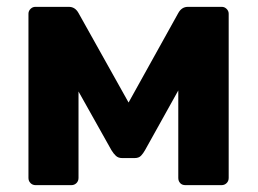

<svg xmlns="http://www.w3.org/2000/svg" viewBox="-20 -540 753 560"><path d="M84 0Q75 0 69 -6Q63 -12 63 -21V-500Q63 -508 69 -514Q75 -520 83 -520H181Q199 -520 209 -502L355 -241L500 -502Q510 -520 528 -520H627Q635 -520 641 -514Q647 -508 647 -500V-21Q647 -12 641 -6Q635 0 626 0H521Q511 0 505.5 -6Q500 -12 500 -21V-366L545 -357L403 -102Q398 -93 391.5 -86Q385 -79 373 -79H336Q325 -79 318 -85.5Q311 -92 305 -102L167 -348L209 -357V-21Q209 -12 203 -6Q197 0 188 0Z"/></svg>

Font: Rubik SemiBold
Style: Regular
Weight: 600
Designer: Hubert and Fischer
Foundry: Hubert and Fischer
Version: Version 2.300;gftools[0.9.30]